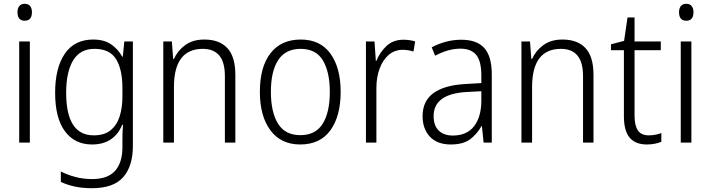

<svg xmlns="http://www.w3.org/2000/svg" viewBox="-20 -750 3738 1010"><path d="M110 -730Q129 -730 138.5 -718Q148 -706 148 -686Q148 -641 110 -641Q72 -641 72 -686Q72 -706 81.5 -718Q91 -730 110 -730ZM137 -532V0H81V-532Z M470 -542Q527 -542 563.5 -517.5Q600 -493 623 -452H626L634 -532H679V18Q679 124 628 182Q577 240 464 240Q414 240 374 231.5Q334 223 300 207V152Q335 170 376.5 181Q418 192 465 192Q546 192 585 149Q624 106 624 24V-8Q624 -28 624.5 -49.5Q625 -71 627 -94H623Q603 -44 563 -17Q523 10 464 10Q373 10 321.5 -59.5Q270 -129 270 -262Q270 -393 321 -467.5Q372 -542 470 -542ZM477 -493Q401 -493 364.5 -432Q328 -371 328 -262Q328 -38 473 -38Q529 -38 562 -65Q595 -92 609.5 -138Q624 -184 624 -241V-287Q624 -385 590.5 -439Q557 -493 477 -493Z M1055 -542Q1134 -542 1176 -497Q1218 -452 1218 -356V0H1163V-349Q1163 -423 1133.5 -458Q1104 -493 1047 -493Q895 -493 895 -292V0H839V-532H884L891 -440H895Q914 -483 954 -512.5Q994 -542 1055 -542Z M1772 -267Q1772 -139 1718 -64.5Q1664 10 1559 10Q1458 10 1402.5 -64.5Q1347 -139 1347 -267Q1347 -398 1403 -470Q1459 -542 1562 -542Q1665 -542 1718.5 -467.5Q1772 -393 1772 -267ZM1405 -267Q1405 -160 1442.5 -99.5Q1480 -39 1560 -39Q1640 -39 1677.5 -99Q1715 -159 1715 -267Q1715 -370 1679 -431.5Q1643 -493 1561 -493Q1482 -493 1443.5 -434Q1405 -375 1405 -267Z M2102 -541Q2136 -541 2164 -532L2155 -479Q2142 -483 2128 -485.5Q2114 -488 2099 -488Q2056 -488 2025 -461.5Q1994 -435 1977 -389.5Q1960 -344 1960 -287V0H1905V-532H1950L1957 -430H1960Q1978 -475 2013 -508Q2048 -541 2102 -541Z M2406 -541Q2489 -541 2528 -497Q2567 -453 2567 -358V0H2524L2515 -87H2513Q2489 -44 2452.5 -17Q2416 10 2351 10Q2280 10 2241.5 -31Q2203 -72 2203 -139Q2203 -219 2260.5 -260.5Q2318 -302 2428 -308L2512 -313V-352Q2512 -430 2484.5 -462Q2457 -494 2402 -494Q2369 -494 2336 -484.5Q2303 -475 2269 -457L2251 -501Q2284 -519 2324 -530Q2364 -541 2406 -541ZM2434 -266Q2261 -256 2261 -139Q2261 -89 2288 -63Q2315 -37 2362 -37Q2435 -37 2473 -85Q2511 -133 2512 -217V-270Z M2939 -542Q3018 -542 3060 -497Q3102 -452 3102 -356V0H3047V-349Q3047 -423 3017.5 -458Q2988 -493 2931 -493Q2779 -493 2779 -292V0H2723V-532H2768L2775 -440H2779Q2798 -483 2838 -512.5Q2878 -542 2939 -542Z M3393 -38Q3411 -38 3428.5 -41.5Q3446 -45 3459 -50V-4Q3444 2 3425 6Q3406 10 3383 10Q3323 10 3292.5 -25.5Q3262 -61 3262 -139V-486H3194V-517L3263 -535L3281 -658H3318V-532H3456V-486H3318V-141Q3318 -90 3335.5 -64Q3353 -38 3393 -38Z M3590 -730Q3609 -730 3618.5 -718Q3628 -706 3628 -686Q3628 -641 3590 -641Q3552 -641 3552 -686Q3552 -706 3561.5 -718Q3571 -730 3590 -730ZM3617 -532V0H3561V-532Z"/></svg>

Font: Noto Sans Lao SemiCondensed Light
Style: Regular
Weight: 300
Width: 4
Designer: Monotype Design Team
Foundry: Monotype Imaging Inc.
Version: Version 2.003; ttfautohint (v1.8.4.7-5d5b)